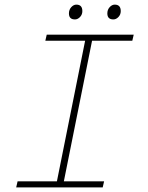

<svg xmlns="http://www.w3.org/2000/svg" viewBox="-20 -810 640 830"><path d="M50 0 56 -26H226L348 -634H176L182 -660H558L552 -634H378L256 -26H430L424 0ZM304 -726Q278 -726 278 -752Q278 -768 288 -779Q298 -790 310 -790Q336 -790 336 -762Q336 -747 326 -736.5Q316 -726 304 -726ZM470 -726Q444 -726 444 -752Q444 -768 454 -779Q464 -790 476 -790Q502 -790 502 -762Q502 -747 492 -736.5Q482 -726 470 -726Z"/></svg>

Font: TypoPRO Source Code Pro
Style: Italic
Weight: 200
Italic angle: -11°
Monospace: yes
Designer: Paul D. Hunt, Teo Tuominen
Foundry: Adobe Systems Incorporated
Version: Version 1.030;PS 1.0;hotconv 1.0.84;makeotf.lib2.5.63406